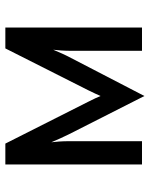

<svg xmlns="http://www.w3.org/2000/svg" viewBox="59 -610 560 718"><g transform="rotate(-90 339.0 -251.0)"><path d="M339 9 196 -273Q187.5 -290.5 180.5 -305.8Q173.5 -321 166 -339Q167.5 -327 168.8 -309.5Q170 -292 170 -273V0H83V-511H161L317 -202Q325.5 -185 330.5 -174.5Q335.5 -164 339 -155Q343 -164 347.8 -174.5Q352.5 -185 361 -202L517 -511H595V0H508V-265Q508 -284 509.2 -302Q510.5 -320 512 -332Q504.5 -314 497.5 -298.5Q490.5 -283 481 -265Z"/></g></svg>

Font: Overpass
Style: Regular
Weight: 400
Designer: Delve Withrington, Dave Bailey, Thomas Jockin
Foundry: Delve Fonts LLC
Version: Version 4.000